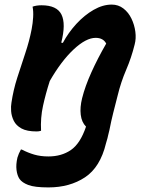

<svg xmlns="http://www.w3.org/2000/svg" viewBox="-20 -567 640 837"><path d="M191 115Q248 115 289 87Q330 59 355 -15Q336 -34 332 -66.5Q328 -99 338 -139Q351 -191 378.5 -252Q406 -313 443 -377Q430 -402 397 -402Q355 -402 301 -351.5Q247 -301 197 -214Q179 -158 167.5 -105.5Q156 -53 159 3Q150 6 140 6Q97 6 73.5 -7Q50 -20 40 -40.5Q30 -61 28.5 -82.5Q27 -104 30 -120Q38 -174 55 -227.5Q72 -281 90 -334.5Q108 -388 118 -440Q123 -466 124.5 -492Q126 -518 122 -538Q139 -544 161 -544Q228 -544 248 -503.5Q268 -463 247 -381L254 -380Q278 -425 313 -463Q348 -501 388 -524Q428 -547 467 -547Q496 -547 518 -530Q540 -513 553 -486Q566 -459 570 -429Q574 -399 567 -373Q553 -316 530 -262.5Q507 -209 493 -151Q482 -108 473.5 -74.5Q465 -41 457 0Q453 16 451.5 22.5Q450 29 448.5 35.5Q447 42 442 58Q417 162 350.5 206Q284 250 191 250Q131 250 103.5 239.5Q76 229 65 213Q55 198 52 174Q49 150 56 120Q61 103 71 85H75Q102 99 129.5 107Q157 115 191 115Z"/></svg>

Font: Recursive Mn Csl St
Style: Bold Italic
Weight: 700
Italic angle: -15°
Monospace: yes
Version: Version 1.079;hotconv 1.0.112;makeotfexe 2.5.65598; ttfautoh